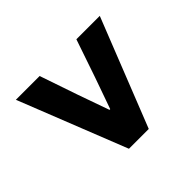

<svg xmlns="http://www.w3.org/2000/svg" viewBox="-117 -708 754 754"><g transform="rotate(45 260.0 -331.0)"><path d="M48 -98V-230L206 -284L336 -330V-334L206 -380L48 -434V-564L498 -386V-276Z"/></g></svg>

Font: Source Sans 3 ExtraLight Black
Style: Italic
Weight: 900
Italic angle: -11°
Version: Version 3.052;hotconv 1.1.0;makeotfexe 2.6.0